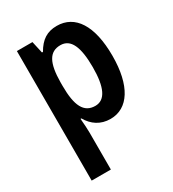

<svg xmlns="http://www.w3.org/2000/svg" viewBox="-190 -659 908 1005"><g transform="rotate(-30 264.0 -156.5)"><path d="M311 -553C252 -553 213 -527 181 -471H175L159 -543H65V240H181V17C181 -6 179 -36 176 -69H181C209 -20 253 10 313 10C420 10 486 -92 486 -272C486 -455 421 -553 311 -553ZM277 -456C340 -456 367 -393 367 -271C367 -151 338 -89 278 -89C209 -89 181 -146 181 -265V-287C182 -403 210 -456 277 -456Z"/></g></svg>

Font: Noto Sans Lao Condensed SemiBold
Style: Regular
Weight: 600
Width: 3
Designer: Monotype Design Team
Foundry: Monotype Imaging Inc.
Version: Version 2.003